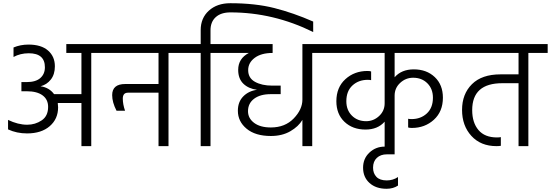

<svg xmlns="http://www.w3.org/2000/svg" viewBox="-20 -908 3423 1193"><path d="M392 -634V-579H486V-323H316C296 -350.3 268 -366.7 232 -372C258 -378.7 279.3 -392.7 296 -414C312.7 -435.3 321 -462.7 321 -496C321 -536.7 306.8 -569.3 278.5 -594C250.2 -618.7 209.7 -631 157 -631C123.7 -631 92.7 -625 64 -613V-554C92 -569.3 123.7 -577 159 -577C225.7 -577 259 -548 259 -490C259 -462 249.5 -439.7 230.5 -423C211.5 -406.3 183.3 -398 146 -398H113V-341H146C188.7 -341 221.5 -332.5 244.5 -315.5C267.5 -298.5 279 -274.7 279 -244C279 -206 265.7 -178 239 -160C212.3 -142 182.3 -133 149 -133C111 -133 71.3 -143 30 -163V-104C66 -87.3 105.3 -79 148 -79C207.3 -79 254.3 -94 289 -124C323.7 -154 341 -193 341 -241C341 -247 340.3 -256 339 -268H486V0H547V-579H667V-634Z M627 -634V-579H965V-386H758C704 -386 677 -363 677 -317C677 -287 686 -254.7 704 -220H757C747.7 -246.7 743 -271.7 743 -295C743 -319.7 753.7 -332 775 -332H965V0H1027V-579H1147V-634Z M1411 -888C1356.3 -888 1312 -872.7 1278 -842C1244 -811.3 1227 -771 1227 -721V-634H1107V-579H1227V0H1288V-579H1408V-634H1288V-720C1288 -754.7 1298.8 -781.8 1320.5 -801.5C1342.2 -821.2 1372.7 -831 1412 -831C1590 -831 1761.3 -790.3 1926 -709V-774C1844 -810 1763.5 -838 1684.5 -858C1605.5 -878 1514.3 -888 1411 -888Z M2040 -634H1859V-289C1859 -248.3 1841 -209.3 1805 -172C1769 -134.7 1721.7 -116 1663 -116C1619 -116 1584.3 -125.5 1559 -144.5C1533.7 -163.5 1521 -187.7 1521 -217C1521 -249.7 1533.7 -275.5 1559 -294.5C1584.3 -313.5 1618.7 -323 1662 -323H1724V-376H1671C1628.3 -376 1592.8 -383.8 1564.5 -399.5C1536.2 -415.2 1522 -439.3 1522 -472C1522 -502.7 1535.5 -528.2 1562.5 -548.5C1589.5 -568.8 1626.7 -579 1674 -579V-634H1368V-579H1526C1482 -555.7 1460 -520.7 1460 -474C1460 -437.3 1470.7 -408.7 1492 -388C1513.3 -367.3 1541.7 -354.7 1577 -350C1542.3 -345.3 1513.8 -331.7 1491.5 -309C1469.2 -286.3 1458 -256.7 1458 -220C1458 -175.3 1476.2 -138 1512.5 -108C1548.8 -78 1599 -63 1663 -63C1709.7 -63 1750 -72.8 1784 -92.5C1818 -112.2 1843 -135.7 1859 -163V0H1920V-579H2040Z M2801 -579V-634H2000V-579H2370V-266C2370 -234.7 2358.5 -208.3 2335.5 -187C2312.5 -165.7 2285.7 -155 2255 -155C2219 -155 2189.5 -166.5 2166.5 -189.5C2143.5 -212.5 2132 -242.3 2132 -279C2132 -321 2144.7 -353.7 2170 -377C2195.3 -400.3 2227 -412 2265 -412C2272.3 -412 2279.3 -411.3 2286 -410V-464C2280.7 -466 2273 -467 2263 -467C2209 -467 2163.3 -450 2126 -416C2088.7 -382 2070 -336.3 2070 -279C2070 -225.7 2086.8 -183 2120.5 -151C2154.2 -119 2197.7 -103 2251 -103C2301.7 -103 2341.3 -119.3 2370 -152V0H2432V-314C2432 -345.3 2443.5 -371.7 2466.5 -393C2489.5 -414.3 2516.3 -425 2547 -425C2583 -425 2612.5 -413.5 2635.5 -390.5C2658.5 -367.5 2670 -337.7 2670 -301C2670 -259 2657.3 -226.3 2632 -203C2606.7 -179.7 2575 -168 2537 -168C2529.7 -168 2522.7 -168.7 2516 -170V-116C2521.3 -114 2529 -113 2539 -113C2593 -113 2638.7 -130 2676 -164C2713.3 -198 2732 -243.7 2732 -301C2732 -354.3 2715.2 -397 2681.5 -429C2647.8 -461 2604.3 -477 2551 -477C2500.3 -477 2460.7 -460.7 2432 -428V-579Z M2236 134C2236 173.3 2249.3 205 2276 229C2302.7 253 2338 265 2382 265C2409.3 265 2433 258.3 2453 245V192C2432.3 206 2409 213 2383 213C2354.3 213 2333 205.7 2319 191C2305 176.3 2298 157.3 2298 134C2298 108 2305.8 87.7 2321.5 73C2337.2 58.3 2358 51 2384 51H2432V-8H2370V3C2333.3 3 2301.8 15.3 2275.5 40C2249.2 64.7 2236 96 2236 134Z M2761 -634V-579H3202V-446H3090C3012.7 -446 2953.5 -425.7 2912.5 -385C2871.5 -344.3 2851 -291 2851 -225C2851 -159.7 2870.3 -105.8 2909 -63.5C2947.7 -21.2 2999.7 0 3065 0C3075 0 3084 -0.7 3092 -2V-56C3085.3 -54.7 3077.3 -54 3068 -54C3017.3 -54 2979 -69.3 2953 -100C2927 -130.7 2914 -172 2914 -224C2914 -335.3 2976.3 -391 3101 -391H3202V0H3263V-579H3383V-634Z"/></svg>

Font: Hind Light
Style: Regular
Weight: 300
Designer: Manushi Parikh, Satya Rajpurohit
Foundry: Indian Type Foundry
Version: Version 1.201;PS 1.0;hotconv 1.0.78;makeotf.lib2.5.61930; tt